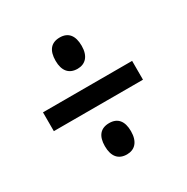

<svg xmlns="http://www.w3.org/2000/svg" viewBox="-122 -706 687 707"><g transform="rotate(-30 221.5 -352.5)"><path d="M222 -468C255 -468 277 -490 277 -534C277 -578 258 -601 222 -601C185 -601 166 -578 166 -534C166 -491 186 -468 222 -468ZM31 -313H410V-393H31ZM222 -104C255 -104 277 -126 277 -171C277 -214 258 -237 222 -237C185 -237 166 -214 166 -171C166 -127 186 -104 222 -104Z"/></g></svg>

Font: Noto Sans Khmer ExtraCondensed Medium
Style: Regular
Weight: 500
Width: 2
Designer: Danh Hong and the Monotype Design Team
Foundry: Monotype Imaging Inc.
Version: Version 2.004